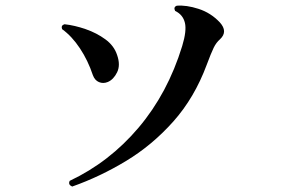

<svg xmlns="http://www.w3.org/2000/svg" viewBox="-20 -700 1040 705"><path d="M245 -15Q229 -22 236 -36Q382 -105 489 -231.5Q596 -358 649 -531Q666 -587 659 -616Q652 -646 623 -660Q616 -674 629 -679Q664 -682 709 -667.5Q754 -653 787 -618Q818 -584 788 -556Q774 -544 764.5 -524.5Q755 -505 739 -462Q694 -341 616.5 -254Q539 -167 443 -109Q347 -51 245 -15ZM376 -399Q359 -392 343.5 -398.5Q328 -405 321 -424Q303 -478 273.5 -522.5Q244 -567 208 -593Q203 -607 217 -611Q254 -607 294.5 -593Q335 -579 367 -555.5Q399 -532 410 -498Q423 -461 410 -434.5Q397 -408 376 -399Z"/></svg>

Font: Zen Old Mincho
Style: Bold
Weight: 700
Designer: Yoshimichi Ohira
Foundry: Positype
Version: Version 1.500